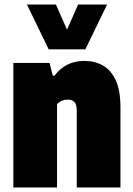

<svg xmlns="http://www.w3.org/2000/svg" viewBox="-20 -828 589 848"><path d="M39 0V-550H199L213 -494H221Q269.5 -559 353 -559Q398 -559 434 -539Q470 -519 491 -474Q512 -429 512 -354V0H319V-339Q319 -367.5 308.2 -377.8Q297.5 -388 280 -388Q250.5 -388 232 -368V0ZM195 -610 99 -808H227L276 -697L325 -808H453L357 -610Z"/></svg>

Font: Encode Sans Cnd Black
Style: Regular
Weight: 900
Width: 3
Designer: Multiple Designers
Foundry: Impallari Type
Version: Version 3.002; ttfautohint (v1.8.3) -l 8 -r 50 -G 200 -x 14 